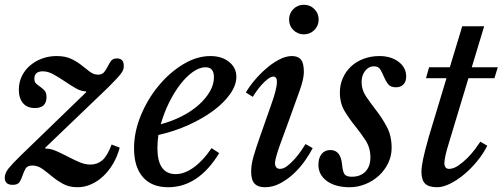

<svg xmlns="http://www.w3.org/2000/svg" viewBox="-29 -775 2114 805"><path d="M160 -155 162 -152Q184 -152 207.5 -141.5Q231 -131 255 -118.5Q279 -106 303 -95.5Q327 -85 350 -85Q379 -85 400 -103Q421 -121 439 -169L473 -156Q463 -119 445 -88.5Q427 -58 403.5 -36Q380 -14 352.5 -2Q325 10 296 10Q261 10 235.5 -4Q210 -18 189 -35.5Q168 -53 148.5 -67Q129 -81 107 -81Q86 -81 78.5 -68.5Q71 -56 66 -40.5Q61 -25 53.5 -12.5Q46 0 24 0Q-9 0 -9 -30Q-9 -49 7 -69Q23 -89 57 -122L333 -389L331 -392Q311 -392 288.5 -405Q266 -418 242.5 -434Q219 -450 195.5 -463Q172 -476 151 -476Q115 -476 115 -445Q115 -431 123 -424Q131 -417 140.5 -410.5Q150 -404 158 -395Q166 -386 166 -368Q166 -322 117 -322Q85 -322 67.5 -342.5Q50 -363 50 -399Q50 -429 62 -454.5Q74 -480 95.5 -499Q117 -518 146 -529Q175 -540 208 -540Q245 -540 270 -528Q295 -516 313.5 -501Q332 -486 348 -474Q364 -462 382 -462Q399 -462 407.5 -472.5Q416 -483 422.5 -496Q429 -509 436.5 -519.5Q444 -530 461 -530Q490 -530 490 -499Q490 -491 488 -484Q486 -477 479 -467.5Q472 -458 459 -444Q446 -430 424 -408Z M890 -133Q803 10 676 10Q607 10 570 -32.5Q533 -75 533 -153Q533 -222 561.5 -291Q590 -360 636 -415.5Q682 -471 739 -505.5Q796 -540 853 -540Q901 -540 931.5 -515.5Q962 -491 962 -453Q962 -418 936 -381Q910 -344 865.5 -311Q821 -278 761.5 -251Q702 -224 635 -209Q633 -195 632 -181.5Q631 -168 631 -154Q631 -45 708 -45Q745 -45 784.5 -74Q824 -103 858 -154ZM833 -493Q807 -493 779 -473Q751 -453 725.5 -419.5Q700 -386 679 -343Q658 -300 645 -254Q693 -267 734 -288Q775 -309 804.5 -335.5Q834 -362 851 -391.5Q868 -421 868 -451Q868 -493 833 -493Z M1106 -330Q1120 -369 1126 -393Q1132 -417 1132 -431Q1132 -445 1127.5 -449.5Q1123 -454 1118 -454Q1107 -454 1093.5 -443.5Q1080 -433 1067.5 -419Q1055 -405 1045 -390.5Q1035 -376 1031 -369L1002 -387Q1014 -409 1036 -435.5Q1058 -462 1084.5 -485.5Q1111 -509 1140 -524.5Q1169 -540 1195 -540Q1220 -540 1232.5 -525.5Q1245 -511 1245 -473Q1245 -444 1227.5 -395.5Q1210 -347 1182 -269L1145 -168Q1143 -163 1139.5 -152.5Q1136 -142 1132.5 -130.5Q1129 -119 1126.5 -108Q1124 -97 1124 -90Q1124 -81 1129 -74Q1134 -67 1145 -67Q1160 -67 1176 -79.5Q1192 -92 1207 -109Q1222 -126 1234 -143.5Q1246 -161 1252 -171L1282 -154Q1270 -130 1249.5 -101Q1229 -72 1203 -47.5Q1177 -23 1146 -6.5Q1115 10 1082 10Q1053 10 1038.5 -5Q1024 -20 1024 -55Q1024 -84 1033.5 -117.5Q1043 -151 1061 -202ZM1183 -693Q1183 -719 1201 -737Q1219 -755 1245 -755Q1271 -755 1289 -737Q1307 -719 1307 -693Q1307 -667 1289 -649Q1271 -631 1245 -631Q1219 -631 1201 -649Q1183 -667 1183 -693Z M1396 -387Q1396 -420 1408.5 -448Q1421 -476 1443 -496.5Q1465 -517 1495.5 -528.5Q1526 -540 1562 -540Q1610 -540 1642 -516Q1674 -492 1674 -454Q1674 -433 1662.5 -421Q1651 -409 1631 -409Q1608 -409 1598 -422.5Q1588 -436 1581 -452.5Q1574 -469 1566 -483Q1558 -497 1539 -497Q1517 -497 1502 -478Q1487 -459 1487 -431Q1487 -398 1506.5 -369.5Q1526 -341 1550 -310Q1574 -279 1593.5 -242Q1613 -205 1613 -155Q1613 -121 1598.5 -91Q1584 -61 1559.5 -38.5Q1535 -16 1503 -3Q1471 10 1437 10Q1377 10 1341.5 -16Q1306 -42 1306 -84Q1306 -113 1319.5 -129.5Q1333 -146 1356 -146Q1399 -146 1405 -87Q1408 -55 1415.5 -44.5Q1423 -34 1446 -34Q1482 -34 1503 -55.5Q1524 -77 1524 -115Q1524 -155 1504 -186Q1484 -217 1460 -246.5Q1436 -276 1416 -309Q1396 -342 1396 -387Z M1935 -447 1852 -172Q1835 -118 1834 -90Q1834 -81 1838.5 -74Q1843 -67 1854 -67Q1872 -67 1892 -80.5Q1912 -94 1930.5 -112.5Q1949 -131 1963.5 -150.5Q1978 -170 1985 -181L2014 -164Q1997 -130 1971 -98.5Q1945 -67 1916 -43Q1887 -19 1857.5 -4.5Q1828 10 1804 10Q1769 10 1753.5 -5Q1738 -20 1738 -55Q1738 -75 1745 -108.5Q1752 -142 1769 -202L1843 -447H1757L1770 -493H1857L1909 -665H2001L1949 -493H2058L2044 -447Z"/></svg>

Font: SVN-Libre Baskerville
Style: Italic
Weight: 400
Italic angle: -14°
Designer: Pablo Impallari, Rodrigo Fuenzalida
Foundry: Pablo Impallari, Rodrigo Fuenzalida
Version: Version 1.000; ttfautohint (v1.8.4)